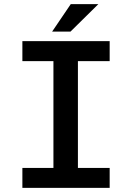

<svg xmlns="http://www.w3.org/2000/svg" viewBox="-20 -910 640 930"><path d="M88.4 -710.9H511.2V-613.8H357.4V-96.7H511.2V0H88.4V-96.7H238.8V-613.8H88.4ZM322.8 -890.1H456.5L321.3 -756.8H232.4Z"/></svg>

Font: TypoPRO Roboto Mono
Style: Regular
Weight: 500
Designer: Google
Version: Version 2.000986; 2015; ttfautohint (v1.3)